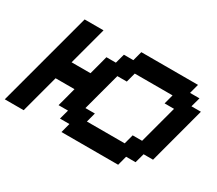

<svg xmlns="http://www.w3.org/2000/svg" viewBox="-116 -863 1241 1100"><g transform="rotate(30 504.5 -312.5)"><path d="M375 0H750L766.6 -62.5H829.1L846.2 -125H908.7Q925.3 -187.5 958.7 -312.5Q992.2 -437.5 1008.8 -500H946.3L963.4 -562.5H900.9L917.5 -625H542.5L525.9 -562.5H463.4L446.3 -500H383.8Q378.4 -479 367.4 -437.5Q356.4 -396 350.6 -375H225.6Q236.8 -416.5 259 -500Q281.2 -583.5 292.5 -625H167.5Q139.6 -520.5 83.7 -312.3Q27.8 -104 0 0H125Q136.2 -42 158.4 -125Q180.7 -208 191.9 -250H316.9Q311.5 -229 300.5 -187.3Q289.6 -145.5 283.7 -125H346.2L329.1 -62.5H391.6ZM721.2 -125H471.2L487.8 -187.5H425.3Q436.5 -229 458.7 -312.5Q481 -396 492.2 -437.5H554.7L571.3 -500H821.3L804.7 -437.5H867.2Q856 -396 833.7 -312.5Q811.5 -229 800.3 -187.5H737.8Z"/></g></svg>

Font: Faithful 32x
Style: Oblique
Weight: 400
Foundry: Faithful Resource Pack
Version: Version 1.0; January 27, 2023